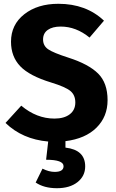

<svg xmlns="http://www.w3.org/2000/svg" viewBox="-20 -730 612 1012"><path d="M547 -202Q547 -115 488.5 -57Q430 1 325 14V48Q429 60 429 147Q429 198 388.5 230Q348 262 280 262Q212 262 168 232L204 159Q238 176 268 176Q315 176 315 146Q315 112 223 112L234 16Q98 4 9 -82L92 -173Q173 -105 267 -105Q318 -105 347.5 -127.5Q377 -150 377 -190Q377 -229 351 -250.5Q325 -272 250 -295Q135 -330 86.5 -381Q38 -432 38 -510Q38 -600 108 -655Q178 -710 288 -710Q434 -710 528 -621L452 -532Q381 -590 300 -590Q257 -590 232 -572.5Q207 -555 207 -522Q207 -489 233.5 -470.5Q260 -452 341 -426Q447 -392 497 -342.5Q547 -293 547 -202Z"/></svg>

Font: Fira Sans
Style: Bold
Weight: 700
Designer: bBox Type GmbH & Carrois Corporate GbR & Edenspiekermann AG
Foundry: bBox Type GmbH & Carrois Corporate GbR & Edenspiekermann AG
Version: Version 4.301;PS 004.301;hotconv 1.0.88;makeotf.lib2.5.64775